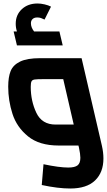

<svg xmlns="http://www.w3.org/2000/svg" viewBox="-20 -833 615 1099"><path d="M572 74Q572 154 524 200Q476 246 382 246Q312 246 219 226L229 107Q319 126 371 126Q408 126 424 113.5Q440 101 440 70Q440 50 432 12L429 0H316Q205 0 140.5 -52.5Q76 -105 51.5 -181Q27 -257 27 -337Q27 -392 41 -426.5Q55 -461 95 -480.5Q135 -500 210 -500H447L563 0Q572 39 572 74ZM402 -120 342 -380H228Q192 -380 178.5 -378Q165 -376 160.5 -367.5Q156 -359 156 -336Q156 -255 188 -187.5Q220 -120 298 -120ZM339 -573H77L58 -653H77Q70 -674 70 -697Q70 -748 105 -780.5Q140 -813 195 -813Q213 -813 235 -808Q257 -803 272 -795L235 -721Q223 -727 214 -730Q205 -733 193 -733Q176 -733 166.5 -724Q157 -715 157 -700Q157 -676 175 -653H320Z"/></svg>

Font: Cairo
Style: Bold Italic
Weight: 700
Italic angle: -13°
Designer: Mohamed Gaber, Accademia di Belle Arti di Urbino and others
Foundry: Kief Type Foundry, Accademia di Belle Arti di Urbino and others
Version: Version 3.011